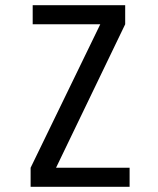

<svg xmlns="http://www.w3.org/2000/svg" viewBox="-20 -720 610 740"><path d="M196 -73.5H479.5V0H98V-73.5L366.5 -626.5H106V-700H462.5V-626.5Z"/></svg>

Font: League Mono Narrow
Style: Regular
Weight: 400
Width: 3
Designer: Tyler Finck
Foundry: The League of Moveable Type / Tyler Finck
Version: Version 2.210